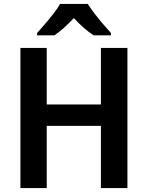

<svg xmlns="http://www.w3.org/2000/svg" viewBox="-20 -958 753 978"><path d="M629 0H494V-317H218V0H84V-714H218V-426H494V-714H629ZM427 -938Q441 -916 462 -888.5Q483 -861 505.5 -835Q528 -809 545 -790V-778H457Q432 -794 406.5 -816.5Q381 -839 356 -866Q331 -839 306.5 -817Q282 -795 257 -778H169V-790Q187 -810 209 -835.5Q231 -861 252.5 -888.5Q274 -916 286 -938Z"/></svg>

Font: Noto Sans Display SemiBold
Style: Regular
Weight: 600
Designer: Monotype Design Team
Foundry: Monotype Imaging Inc.
Version: Version 2.003